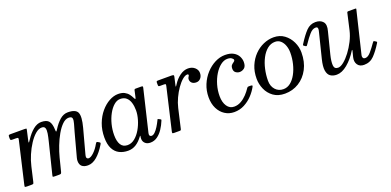

<svg xmlns="http://www.w3.org/2000/svg" viewBox="-7 -1171 3708 1822"><g transform="rotate(-20 1847.5 -260.0)"><path d="M72 -520H215Q231 -520 234 -518.5Q237 -517 234 -503.5L214 -415.5Q208.5 -391.5 209.5 -386Q210.5 -380.5 230 -410.5Q264 -463 304.2 -496Q344.5 -529 386.5 -529Q442 -529 463.5 -501.8Q485 -474.5 486.5 -413.5Q487 -395 490.5 -394.8Q494 -394.5 505.5 -413Q538 -465 575 -497Q612 -529 655 -529Q735.5 -529 753.2 -487.2Q771 -445.5 743 -341L677 -96Q673 -81 673 -71Q673 -63 679 -57Q685 -51 694.5 -51Q716.5 -51 748.5 -81.5Q780.5 -112 804.5 -156Q809.5 -165 813.8 -168.5Q818 -172 827.5 -166.5L838.5 -160Q847.5 -155 849 -150.8Q850.5 -146.5 843.5 -135Q803 -67.5 758 -28.8Q713 10 665.5 10Q627 10 606 -7.8Q585 -25.5 585 -63Q585 -67 586 -76.2Q587 -85.5 589 -92L653 -330Q664.5 -372 674.5 -405.5Q684.5 -439 680.8 -458.5Q677 -478 646 -478Q613.5 -478 582 -447.5Q550.5 -417 522.5 -368Q494.5 -319 472.5 -262.2Q450.5 -205.5 437 -153L403.5 -20.5Q400 -7.5 395.8 -3.8Q391.5 0 375 0H337Q314 0 313 -4.2Q312 -8.5 316.5 -26L392 -330Q402.5 -371.5 408 -405Q413.5 -438.5 407 -458.2Q400.5 -478 373.5 -478Q342 -478 309 -449.8Q276 -421.5 245.8 -375.2Q215.5 -329 192 -274Q168.5 -219 156.5 -166L123 -21Q119.5 -7 116.5 -3.5Q113.5 0 96 0H54Q31.5 0 30.8 -4.8Q30 -9.5 34 -27L130.5 -442.5Q134 -457.5 130.5 -461.2Q127 -465 108 -465H75Q62 -465 57.5 -467.8Q53 -470.5 53 -483.5V-497.5Q53 -511 55.8 -515.5Q58.5 -520 72 -520Z M1465 -152Q1448 -109.5 1423.5 -72.5Q1399 -35.5 1367.2 -12.8Q1335.5 10 1296 10Q1262.5 10 1243.5 -8.5Q1224.5 -27 1224.5 -53Q1224.5 -64 1225.2 -69.8Q1226 -75.5 1227 -79.5Q1228 -85 1226 -85Q1224 -85 1220 -79.5Q1189 -36.5 1152.5 -13.2Q1116 10 1072 10Q1022.5 10 983.8 -9.5Q945 -29 922.8 -72Q900.5 -115 900.5 -185Q900.5 -260 924.2 -323Q948 -386 987 -432Q1026 -478 1072.2 -503.5Q1118.5 -529 1163.5 -529Q1202.5 -529 1227.2 -515.8Q1252 -502.5 1266.8 -483.2Q1281.5 -464 1290 -445.5Q1298 -428.5 1301.8 -428.2Q1305.5 -428 1309 -444L1323 -507Q1324.5 -514 1327.5 -517Q1330.5 -520 1339 -520H1391.5Q1406.5 -520 1409 -516.5Q1411.5 -513 1408.5 -501L1309 -84Q1308 -80 1307.5 -75Q1307 -70 1307 -66Q1307 -58 1313.2 -52.5Q1319.5 -47 1329 -47Q1345 -47 1363 -64.2Q1381 -81.5 1398.2 -109Q1415.5 -136.5 1430 -167Q1433 -173.5 1434.5 -175.8Q1436 -178 1442.5 -174.5L1459.5 -166Q1466 -162.5 1466.8 -160.5Q1467.5 -158.5 1465 -152ZM1271.5 -325Q1271.5 -367 1261.2 -401.8Q1251 -436.5 1227.8 -457.2Q1204.5 -478 1166 -478Q1132.5 -478 1101.8 -451.2Q1071 -424.5 1047 -380.5Q1023 -336.5 1009.2 -282.8Q995.5 -229 995.5 -175Q995.5 -112 1017.2 -77Q1039 -42 1084.5 -42Q1124 -42 1158 -69.5Q1192 -97 1217.5 -140.8Q1243 -184.5 1257.2 -233.5Q1271.5 -282.5 1271.5 -325Z M1565.5 -520H1696.5Q1714 -520 1719.8 -516.5Q1725.5 -513 1722 -499L1706 -429Q1701 -408 1702.8 -406.5Q1704.5 -405 1719 -428Q1747 -472 1787 -501Q1827 -530 1869 -530Q1909.5 -530 1936.2 -506.8Q1963 -483.5 1963 -451Q1963 -419.5 1945.2 -399Q1927.5 -378.5 1901 -378.5Q1872.5 -378.5 1856.8 -393Q1841 -407.5 1841 -430.5Q1841 -443.5 1848.2 -452.8Q1855.5 -462 1855.5 -468.5Q1855.5 -478.5 1844 -478.5Q1822 -478.5 1794 -454.8Q1766 -431 1738.2 -391.5Q1710.5 -352 1688.2 -304.2Q1666 -256.5 1655 -208.5L1611 -17Q1608.5 -5.5 1605.8 -2.8Q1603 0 1588.5 0H1537.5Q1522 0 1520.8 -5Q1519.5 -10 1522 -21L1620 -442.5Q1623.5 -458 1621 -461.5Q1618.5 -465 1599.5 -465H1563.5Q1551.5 -465 1549.2 -469.2Q1547 -473.5 1547 -486V-504Q1547 -515 1551.5 -517.5Q1556 -520 1565.5 -520Z M2389.5 -407Q2389.5 -363.5 2368.2 -346.8Q2347 -330 2321.5 -330Q2301 -330 2282.8 -342.8Q2264.5 -355.5 2264.5 -383Q2264.5 -408.5 2275.8 -420Q2287 -431.5 2298.5 -438.5Q2310 -445.5 2310 -457Q2310 -466 2294.8 -477Q2279.5 -488 2251.5 -488Q2216.5 -488 2182.8 -462Q2149 -436 2121.8 -391.8Q2094.5 -347.5 2078.5 -292.8Q2062.5 -238 2062.5 -180Q2062.5 -117 2088.8 -78Q2115 -39 2160.5 -39Q2197.5 -39 2230.2 -57.8Q2263 -76.5 2289.5 -104.8Q2316 -133 2334.5 -161.5Q2338.5 -168 2342.2 -170.5Q2346 -173 2357 -173H2367.5Q2382.5 -173 2387.5 -170Q2392.5 -167 2387 -157Q2365 -115.5 2329 -77.2Q2293 -39 2246 -14.5Q2199 10 2144 10Q2091.5 10 2050 -16.8Q2008.5 -43.5 1984.5 -91.8Q1960.5 -140 1960.5 -205Q1960.5 -272.5 1985 -331.5Q2009.5 -390.5 2050.5 -435Q2091.5 -479.5 2141.5 -504.8Q2191.5 -530 2242.5 -530Q2296 -530 2328.2 -511.2Q2360.5 -492.5 2375 -464Q2389.5 -435.5 2389.5 -407Z M2449 -215Q2449 -286.5 2473.2 -344.2Q2497.5 -402 2538.2 -443.8Q2579 -485.5 2629.8 -507.8Q2680.5 -530 2733 -530Q2795.5 -530 2840.5 -496.8Q2885.5 -463.5 2910 -411.8Q2934.5 -360 2934.5 -305Q2934.5 -210 2897.2 -139.2Q2860 -68.5 2796.8 -29.2Q2733.5 10 2655.5 10Q2586.5 10 2540.5 -23.2Q2494.5 -56.5 2471.8 -108.2Q2449 -160 2449 -215ZM2544 -160Q2544 -104.5 2575.5 -69.8Q2607 -35 2656 -35Q2695 -35 2727.5 -60.5Q2760 -86 2784 -129.8Q2808 -173.5 2821.2 -228Q2834.5 -282.5 2834.5 -340Q2834.5 -377 2822.8 -410.2Q2811 -443.5 2788.2 -464.2Q2765.5 -485 2732.5 -485Q2688.5 -485 2653.5 -456.2Q2618.5 -427.5 2594 -380.2Q2569.5 -333 2556.8 -275.5Q2544 -218 2544 -160Z M2976.5 -374Q3024.5 -450 3063.5 -490Q3102.5 -530 3156.5 -530Q3206 -530 3231.5 -500.2Q3257 -470.5 3239.5 -408L3184.5 -190Q3169 -127.5 3171.8 -88.2Q3174.5 -49 3213 -49Q3238.5 -49 3271.5 -75.8Q3304.5 -102.5 3337.5 -146.2Q3370.5 -190 3396.8 -241.8Q3423 -293.5 3434.5 -343.5L3473 -512.5Q3475 -520 3485 -520H3555.5Q3563 -520 3564.2 -518.8Q3565.5 -517.5 3564 -511.5L3461 -84Q3458 -71 3463.2 -59Q3468.5 -47 3487 -47Q3514 -47 3543 -80.8Q3572 -114.5 3602 -158Q3609 -168 3612.2 -170Q3615.5 -172 3621.5 -168L3634 -160.5Q3641.5 -156 3642.8 -153.5Q3644 -151 3637.5 -140.5Q3596.5 -74 3555.5 -32Q3514.5 10 3454 10Q3409.5 10 3389.2 -20.5Q3369 -51 3380 -95L3394 -150Q3397 -161.5 3394.8 -162.5Q3392.5 -163.5 3388.5 -156.5Q3343.5 -84 3287.5 -37.5Q3231.5 9 3178.5 9Q3140 9 3115 -8.8Q3090 -26.5 3083.5 -67.5Q3077 -108.5 3094.5 -179L3155.5 -424Q3158 -434 3160.8 -447Q3163.5 -460 3160 -470Q3156.5 -480 3139.5 -480Q3109 -480 3078.5 -445.5Q3048 -411 3014 -360Q3009 -352 3004.5 -347Q3000 -342 2993.5 -346L2981 -354Q2972.5 -359.5 2972 -362.8Q2971.5 -366 2976.5 -374Z"/></g></svg>

Font: Besley
Style: Italic
Weight: 400
Italic angle: -13°
Designer: Owen Earl
Foundry: indestructible type*
Version: Version 4.000; ttfautohint (v1.8.4.7-5d5b)